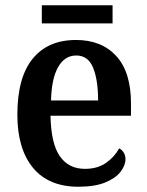

<svg xmlns="http://www.w3.org/2000/svg" viewBox="-20 -700 560 730"><path d="M278 10Q165 10 105.5 -62Q46 -134 46 -264Q46 -405 104 -476.5Q162 -548 269 -548Q366 -548 422 -487Q478 -426 478 -307V-260H172Q174 -154 207.5 -106Q241 -58 303 -58Q351 -58 383.5 -81Q416 -104 433 -136Q443 -131 450 -120.5Q457 -110 457 -95Q457 -71 438 -46.5Q419 -22 379.5 -6Q340 10 278 10ZM353 -318Q353 -396 334 -442.5Q315 -489 270 -489Q226 -489 201 -445Q176 -401 174 -318ZM139 -611V-680H408V-611Z"/></svg>

Font: Noto Serif SemiCondensed SemiBold
Style: Regular
Weight: 600
Width: 4
Designer: Monotype Design Team
Foundry: Monotype Imaging Inc.
Version: Version 2.013; ttfautohint (v1.8.4.7-5d5b)